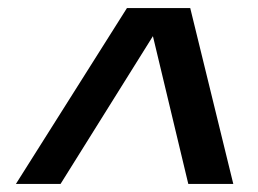

<svg xmlns="http://www.w3.org/2000/svg" viewBox="-20 -708 640 477"><path d="M447.8 -251 359.9 -618.2 130.4 -251H19.5L295.4 -688H452.6L559.6 -251Z"/></svg>

Font: Cousine
Style: Bold Italic
Weight: 700
Italic angle: -12°
Monospace: yes
Designer: Steve Matteson
Foundry: Ascender Corporation
Version: Version 1.20